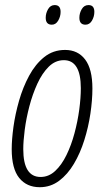

<svg xmlns="http://www.w3.org/2000/svg" viewBox="-20 -740 417 769"><path d="M139.2 9.8Q86.9 9.8 56.9 -27.3Q26.9 -64.5 26.9 -142.6Q26.9 -180.7 33.9 -231.9Q41 -283.2 56.4 -336.9Q71.8 -390.6 96.7 -436.8Q121.6 -482.9 157.2 -511.5Q192.9 -540 240.7 -540Q292 -540 321 -501.7Q350.1 -463.4 350.1 -385.7Q350.1 -338.4 342 -284.4Q334 -230.5 317.6 -178.5Q301.3 -126.5 276.1 -84Q251 -41.5 216.8 -15.9Q182.6 9.8 139.2 9.8ZM142.6 -31.2Q175.3 -31.2 201.2 -55.4Q227.1 -79.6 246.3 -119.1Q265.6 -158.7 278.3 -206.1Q291 -253.4 297.4 -300.8Q303.7 -348.1 303.7 -386.7Q303.7 -499 235.8 -499Q201.7 -499 175.3 -472.9Q148.9 -446.8 129.6 -404.8Q110.4 -362.8 97.7 -314.5Q85 -266.1 79.1 -220.5Q73.2 -174.8 73.2 -142.6Q73.2 -31.2 142.6 -31.2ZM322.3 -641.1Q297.9 -641.1 297.9 -668.9Q297.9 -687 307.4 -703.4Q316.9 -719.7 334.5 -719.7Q357.9 -719.7 357.9 -692.4Q357.9 -673.8 348.4 -657.5Q338.9 -641.1 322.3 -641.1ZM187.5 -641.1Q163.1 -641.1 163.1 -668.9Q163.1 -687 172.6 -703.4Q182.1 -719.7 199.2 -719.7Q222.7 -719.7 222.7 -692.4Q222.7 -673.8 213.1 -657.5Q203.6 -641.1 187.5 -641.1Z"/></svg>

Font: Open Sans Condensed Light
Style: Italic
Weight: 300
Width: 3
Italic angle: -12°
Designer: Monotype Design Team
Foundry: Monotype Imaging Inc.
Version: Version 3.000; ttfautohint (v1.8.4)